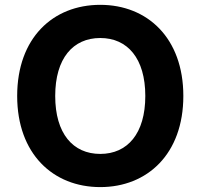

<svg xmlns="http://www.w3.org/2000/svg" viewBox="-20 -757 822 787"><path d="M731.5 -363.6C731.5 -601.6 583.8 -737.2 391 -737.2C197.1 -737.2 50.4 -601.6 50.4 -363.6C50.4 -126.8 197.1 9.9 391 9.9C583.8 9.9 731.5 -125.7 731.5 -363.6ZM206.3 -363.6C206.3 -517.8 279.1 -601.2 391 -601.2C502.5 -601.2 575.6 -517.8 575.6 -363.6C575.6 -209.5 502.5 -126.1 391 -126.1C279.1 -126.1 206.3 -209.5 206.3 -363.6Z"/></svg>

Font: Margiela Sans
Style: Bold
Weight: 700
Designer: Stefan Endress, Andreas Faust
Version: Version 1.100;FEAKit 1.0